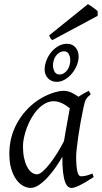

<svg xmlns="http://www.w3.org/2000/svg" viewBox="-20 -903 499 943"><path d="M294.4 -210.4Q297.9 -232.4 302 -256.1Q306.2 -279.8 310.3 -301.8Q314.5 -323.7 317.6 -342Q320.8 -360.4 322.8 -371.1Q315.4 -377 306.6 -383.1Q297.9 -389.2 287.8 -394.3Q277.8 -399.4 266.8 -402.6Q255.9 -405.8 244.1 -405.8Q221.7 -405.8 201.9 -394.8Q182.1 -383.8 165.3 -365.7Q148.4 -347.7 135 -324.5Q121.6 -301.3 112.3 -276.6Q103 -252 97.9 -228Q92.8 -204.1 92.8 -185.1Q92.8 -153.3 98.1 -127.9Q103.5 -102.5 112.8 -84.5Q122.1 -66.4 134.8 -56.6Q147.5 -46.9 162.1 -46.9Q173.8 -46.9 190.7 -61.8Q207.5 -76.7 225.8 -100.3Q244.1 -124 262.2 -153.1Q280.3 -182.1 294.4 -210.4ZM439.9 -33.2Q397.5 -5.4 371.3 7.3Q345.2 20 331.1 20Q322.3 20 314.2 13.9Q306.2 7.8 299.8 -9Q293.5 -25.9 289.8 -55.7Q286.1 -85.4 286.1 -132.8Q273.4 -110.4 255.1 -83.7Q236.8 -57.1 215.8 -33.9Q194.8 -10.7 172.6 4.6Q150.4 20 129.9 20Q113.8 20 95.5 10.7Q77.1 1.5 61.8 -18.8Q46.4 -39.1 36.1 -71Q25.9 -103 25.9 -148.9Q25.9 -187.5 34.9 -224.4Q43.9 -261.2 62 -294.9Q80.1 -328.6 106.2 -358.2Q132.3 -387.7 167 -411.1Q180.2 -419.9 196 -428.2Q211.9 -436.5 228.8 -442.9Q245.6 -449.2 262.2 -453.1Q278.8 -457 293.9 -457Q304.2 -457 314 -454.3Q323.7 -451.7 332.8 -447.3Q341.8 -442.9 350.1 -437.7Q358.4 -432.6 365.7 -427.7Q377 -436 389.6 -443.1Q402.3 -450.2 416 -457L425.8 -439.9Q417.5 -433.1 412.1 -427.7Q406.7 -422.4 402.6 -415.3Q398.4 -408.2 395.5 -397.9Q392.6 -387.7 389.2 -371.1Q381.8 -335.9 375.2 -299.1Q368.7 -262.2 364 -229.5Q359.4 -196.8 356.7 -171.9Q354 -147 354 -136.2Q354 -108.4 355.7 -89.4Q357.4 -70.3 360.4 -58.8Q363.3 -47.4 367.7 -42.2Q372.1 -37.1 377.9 -37.1Q387.7 -37.1 401.1 -39.8Q414.6 -42.5 434.1 -50.8ZM325.2 -606.9Q325.2 -624 317.9 -637.5Q310.5 -650.9 295.4 -650.9Q281.7 -650.9 271.5 -644.5Q261.2 -638.2 254.2 -628.2Q247.1 -618.2 243.7 -606Q240.2 -593.8 240.2 -582Q240.2 -564 248.3 -550.5Q256.3 -537.1 271.5 -537.1Q284.7 -537.1 294.7 -543.7Q304.7 -550.3 311.5 -560.3Q318.4 -570.3 321.8 -582.8Q325.2 -595.2 325.2 -606.9ZM366.2 -625Q366.2 -605 357.7 -583.3Q349.1 -561.5 334.2 -543.2Q319.3 -524.9 299.6 -512.9Q279.8 -501 257.3 -501Q244.6 -501 233.9 -505.9Q223.1 -510.7 215.3 -519Q207.5 -527.3 203.4 -538.1Q199.2 -548.8 199.2 -561Q199.2 -583 207.8 -605.5Q216.3 -627.9 231.2 -646.2Q246.1 -664.6 266.1 -676.3Q286.1 -688 309.1 -688Q335 -688 350.6 -670.2Q366.2 -652.3 366.2 -625ZM459.5 -825.2 237.3 -706.1Q230.5 -710.4 228 -714.8Q225.6 -719.2 221.2 -729L412.1 -882.8L423.3 -875.5Q429.7 -871.1 436.8 -866.2Q443.8 -861.3 450.2 -856.4Q456.5 -851.6 459.5 -848.1Z"/></svg>

Font: Gentium Plus Viet
Style: Italic
Weight: 400
Italic angle: -8°
Designer: J. Victor Gaultney, Annie Olsen, Iska Routamaa, Becca Hirsbrunner
Foundry: SIL International
Version: Version 5.000